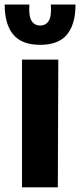

<svg xmlns="http://www.w3.org/2000/svg" viewBox="-35 -800 342 820"><path d="M59 0V-545.5H214L212 0ZM136.5 -608.5Q58 -608.5 21.5 -652.5Q-15 -696.5 -15 -780.5H90.5Q87 -732 99.5 -711.5Q112 -691 136.5 -691Q161 -691 173.5 -711.5Q186 -732 182 -780.5H287.5Q287.5 -696.5 251.2 -652.5Q215 -608.5 136.5 -608.5Z"/></svg>

Font: Spline Sans
Style: Bold
Weight: 700
Designer: Eben Sorkin, Mirko Velimirovic
Foundry: Sorkin Type
Version: Version 1.000; ttfautohint (v1.8.3)